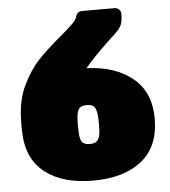

<svg xmlns="http://www.w3.org/2000/svg" viewBox="-53 -778 742 836"><g transform="rotate(-5 318.5 -360.0)"><path d="M479 -730Q490 -730 498 -722Q506 -714 506 -703Q506 -673 499.5 -656.5Q493 -640 472 -620L445 -595Q369 -523 334 -480Q458 -476 534.5 -414Q611 -352 611 -236Q611 -114 533.5 -52Q456 10 321 10Q188 10 111 -50Q34 -110 31 -226L30 -257L31 -287Q33 -369 64 -432.5Q95 -496 134.5 -537.5Q174 -579 233 -628Q272 -661 290 -679Q308 -697 311 -714Q312 -719 319 -724.5Q326 -730 336 -730ZM366 -203Q367 -213 367 -235Q367 -256 366 -266Q364 -294 355.5 -307Q347 -320 321 -320Q295 -320 286.5 -307Q278 -294 276 -266L275 -235L276 -204Q277 -176 286 -163Q295 -150 321 -150Q345 -150 355 -163.5Q365 -177 366 -203Z"/></g></svg>

Font: Rubik
Style: Regular
Weight: 900
Designer: Hubert & Fischer
Foundry: Hubert & Fischer
Version: Version 1.100